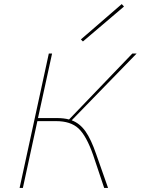

<svg xmlns="http://www.w3.org/2000/svg" viewBox="-20 -920 689 940"><path d="M587 -888 386 -717 376 -727 576 -900ZM331 -331Q371 -316 398.5 -277Q426 -238 451 -165L509 0H490L436 -161Q403 -255 364.5 -291Q326 -327 254 -327H163L92 0H76L219 -658H235L166 -342H258Q293 -342 318 -335L628 -658H649Z"/></svg>

Font: EauTestText Thin
Style: Italic
Weight: 250
Italic angle: -12°
Designer: Christian Thalmann (Catharsis Fonts)
Version: Version 0.001;PS 000.001;hotconv 1.0.88;makeotf.lib2.5.64775